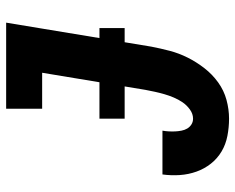

<svg xmlns="http://www.w3.org/2000/svg" viewBox="-92 -684 783 640"><g transform="rotate(-90 300.0 -363.5)"><path d="M225 8Q196 8 167.5 2.5Q139 -3 115.5 -17Q92 -31 75 -52.5Q58 -74 48.5 -100.5Q39 -127 37 -156Q35 -185 39 -214H185Q183 -203 182.5 -192Q182 -181 182.5 -171Q183 -161 185 -150.5Q187 -140 192 -131.5Q197 -123 205.5 -117.5Q214 -112 225 -112Q241 -112 255.5 -122.5Q270 -133 279.5 -147Q289 -161 295.5 -176.5Q302 -192 306.5 -207.5Q311 -223 314.5 -239Q318 -255 321 -271L378 -615H258V-735H545L465 -251Q459 -220 451 -189.5Q443 -159 428.5 -130Q414 -101 393.5 -74.5Q373 -48 346 -28.5Q319 -9 287.5 -0.5Q256 8 225 8ZM225 -340V-424H527V-340Z"/></g></svg>

Font: Iosevka Etoile Heavy Oblique
Style: Regular
Weight: 900
Italic angle: -9°
Designer: Belleve Invis
Foundry: Belleve Invis
Version: Version 15.5.2; ttfautohint (v1.8.4)